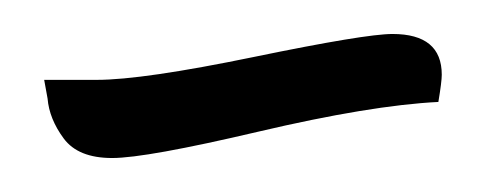

<svg xmlns="http://www.w3.org/2000/svg" viewBox="-20 -274 290 113"><path d="M6 -227Q10 -227 37 -227Q64 -227 129.5 -240.5Q195 -254 211 -254Q240 -254 240 -230Q240 -226 238 -214Q198 -212 132 -196.5Q66 -181 46 -181Q26 -181 17.5 -192.5Q9 -204 8 -216Z"/></svg>

Font: Sedan
Style: Regular
Weight: 400
Designer: Sebastian Salazar
Foundry: Sebastian Salazar
Version: Version 1.001